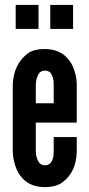

<svg xmlns="http://www.w3.org/2000/svg" viewBox="-20 -755 362 783"><path d="M44 -735H137V-637H44ZM185 -735H278V-637H185ZM293 -196V-133C290 -80 274 -43 238 -14C220 1 195 8 162 8C97 8 64 -28 48 -64C39 -85 33 -109 32 -136V-411C35 -464 52 -503 88 -533C105 -548 130 -555 163 -555C228 -555 261 -519 277 -484C286 -463 292 -440 293 -414V-255H126V-136C127 -115 133 -100 142 -89C147 -84 154 -81 163 -81C182 -81 191 -93 195 -108C198 -116 199 -125 199 -136V-196ZM126 -334H199V-411C199 -432 195 -447 185 -459C180 -464 172 -467 163 -467C144 -467 136 -454 131 -439C128 -431 127 -422 126 -411Z"/></svg>

Font: League Gothic
Style: Regular
Weight: 400
Designer: The League of Moveable Type
Version: Version 1.560;PS 001.560;hotconv 1.0.56;makeotf.lib2.0.21325